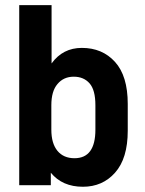

<svg xmlns="http://www.w3.org/2000/svg" viewBox="-20 -710 555 736"><path d="M174.8 -47.9V0H53.7V-690.4H177.7V-466.8Q220.7 -526.4 293.9 -526.4Q372.1 -526.4 420.9 -472.7Q469.7 -418.9 469.7 -311.5V-209Q469.7 -102.5 420.9 -47.9Q373 5.9 297.9 5.9Q218.8 5.9 174.8 -47.9ZM345.7 -212.9V-306.6Q345.7 -365.2 323.2 -390.6Q300.8 -416 262.7 -416Q223.6 -416 200.2 -387.7Q176.8 -360.4 176.8 -306.6V-212.9Q176.8 -160.2 200.2 -131.8Q223.6 -103.5 265.6 -103.5Q345.7 -103.5 345.7 -212.9Z"/></svg>

Font: Dinish
Style: Bold
Weight: 700
Designer: Bert Driehuis
Foundry: Playbeing
Version: Version 3.006; git-39231f3c-release